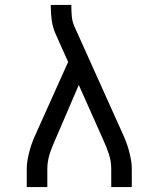

<svg xmlns="http://www.w3.org/2000/svg" viewBox="-20 -755 640 775"><path d="M88 0V-74Q88 -93 91.5 -111.5Q95 -130 100 -148.5Q105 -167 112 -185Q119 -203 127 -220L255 -505L204 -619Q193 -644 189 -672Q185 -700 185 -728V-735H268V-728Q268 -708 270 -687.5Q272 -667 280 -649L473 -220Q481 -203 488 -185Q495 -167 500 -148.5Q505 -130 508.5 -111.5Q512 -93 512 -74V0H429V-74Q429 -104 419.5 -133Q410 -162 397 -190L298 -412L203 -191Q197 -177 191 -162.5Q185 -148 180.5 -133.5Q176 -119 173.5 -104Q171 -89 171 -74V0Z"/></svg>

Font: Iosevka Curly Extended
Style: Regular
Weight: 400
Width: 7
Monospace: yes
Designer: Belleve Invis
Foundry: Belleve Invis
Version: Version 11.1.0; ttfautohint (v1.8.3)